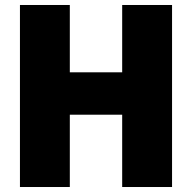

<svg xmlns="http://www.w3.org/2000/svg" viewBox="-20 -750 770 770"><path d="M470 0V-730H670V0ZM60 0V-730H260V0ZM160 -290V-460H570V-290Z"/></svg>

Font: M PLUS 2 Thin Black
Style: Regular
Weight: 900
Version: Version 1.001